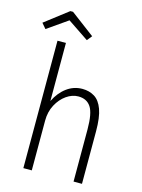

<svg xmlns="http://www.w3.org/2000/svg" viewBox="-152 -897 714 968"><g transform="rotate(15 204.5 -413.0)"><path d="M68 0V-665H112V-362Q135 -409 171.5 -436Q208 -463 253 -463Q289 -463 316.5 -446Q344 -429 359 -388Q374 -347 374 -274V0H330V-272Q330 -356 308.5 -388.5Q287 -421 243 -421Q211 -421 181 -400Q151 -379 131.5 -342.5Q112 -306 112 -260V0ZM-6 -706 -29 -733 92 -826H106L231 -732L210 -706L100 -780Z"/></g></svg>

Font: Inconsolata SemiCondensed Light
Style: Regular
Weight: 300
Width: 4
Monospace: yes
Designer: Raph Levien, Cyreal, Brenton Simpson
Foundry: Raph Levien, Cyreal, Google
Version: Version 3.100; ttfautohint (v1.8.4.7-5d5b)